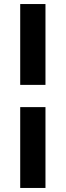

<svg xmlns="http://www.w3.org/2000/svg" viewBox="-20 -770 325 950"><path d="M205 -240V160H80V-240ZM205 -750V-350H80V-750Z"/></svg>

Font: Cherry Swash
Style: Bold
Weight: 700
Designer: Kasatkina Nataliya
Foundry: Nataliya Kasatkina
Version: Version 1.001